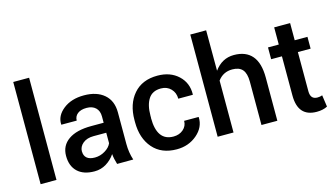

<svg xmlns="http://www.w3.org/2000/svg" viewBox="-80 -960 2179 1244"><g transform="rotate(-15 1009.5 -338.0)"><path d="M169.9 -685.5V0H63.5V-685.5Z M423.8 10.3Q350.1 10.3 310.1 -27.6Q270 -65.4 270 -134Q270 -202.6 324.2 -240.7Q378.4 -278.8 478 -278.8H561V-320.8Q561 -358.4 539.1 -379.4Q517.1 -400.4 478.3 -400.4Q439.5 -400.4 417.7 -383.1Q396 -365.7 396 -337.4H293L292.5 -339.8Q289.6 -397.9 343.8 -440.7Q397.9 -483.4 482.9 -483.4Q567.9 -483.4 617.7 -440.7Q667.5 -397.9 667.5 -319.8V-108.4Q667.5 -49.8 684.6 1L576.2 1.5Q564.5 -35.6 561.5 -68.4Q538.1 -33.2 502.4 -11.5Q466.8 10.3 423.8 10.3ZM376.5 -134.8H377Q377 -106.9 394.8 -91.3Q412.6 -75.7 448.7 -75.7Q484.9 -75.7 517.1 -95.2Q549.3 -114.7 560.5 -141.6V-211.9H475.6Q430.7 -211.9 403.6 -189.7Q376.5 -167.5 376.5 -134.8Z M865.7 -229H865.2Q865.2 -75.2 975.6 -75.2Q1015.1 -75.2 1041.5 -98.1Q1067.9 -121.1 1067.9 -155.8H1164.6L1165.5 -153.3Q1168 -86.4 1111.6 -38.1Q1055.2 10.3 975.6 10.3Q872.6 10.3 815.4 -55.7Q758.3 -121.6 758.3 -229V-244.1Q758.3 -351.1 815.4 -417.2Q872.6 -483.4 975.6 -483.4Q1061.5 -483.4 1115 -433.6Q1168.5 -383.8 1166.5 -306.6L1165.5 -304.2H1068.4Q1068.4 -344.2 1042.7 -370.8Q1017.1 -397.5 976.1 -397.5Q918.5 -397.5 892.1 -356.4Q865.7 -315.4 865.7 -244.1Z M1357.9 -414.1Q1408.7 -484.4 1488.8 -484.4Q1568.8 -484.4 1610.1 -436Q1651.4 -387.7 1651.4 -289.6V0H1544.9V-290.5Q1544.9 -346.2 1522.9 -371.6Q1501 -397 1455.1 -397Q1393.1 -397 1357.4 -348.1V0H1251V-685.5H1357.4Z M1788.1 -589.8H1895V-474.6H1980.5V-395.5H1895V-132.8Q1895 -78.1 1941.4 -78.1Q1960 -78.1 1974.6 -84L1985.8 -5.4Q1956.1 10.3 1914.1 10.3Q1788.1 10.3 1788.1 -132.8V-395.5H1715.8V-474.6H1788.1Z"/></g></svg>

Font: Yantramanav Medium
Style: Regular
Weight: 500
Version: Version 1.001;PS 1.0;hotconv 1.0.72;makeotf.lib2.5.5900; ttf